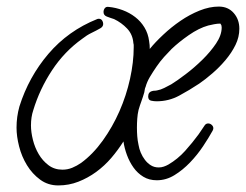

<svg xmlns="http://www.w3.org/2000/svg" viewBox="-20 -521 748 584"><path d="M708 -433.6Q708 -408.2 696.3 -384.3Q684.6 -360.4 666 -338.4Q647.5 -316.4 626 -297.9Q604.5 -279.3 585.9 -266.6Q556.6 -247.1 524.9 -230Q493.2 -212.9 456.1 -212.9Q448.2 -212.9 439.5 -214.8Q430.7 -216.8 430.7 -227.5Q430.7 -241.2 443.4 -244.1Q446.3 -245.1 450.2 -245.1Q454.1 -245.1 458 -246.1Q468.8 -248 479.5 -253.4Q490.2 -258.8 501 -264.6Q518.6 -275.4 544.9 -295.4Q571.3 -315.4 595.7 -339.4Q620.1 -363.3 637.2 -388.7Q654.3 -414.1 654.3 -437.5Q654.3 -444.3 651.4 -447.3Q651.4 -449.2 649.4 -449.2Q641.6 -449.2 631.3 -447.3Q621.1 -445.3 613.3 -443.4Q585 -435.5 554.2 -414.1Q523.4 -392.6 502 -372.1Q491.2 -361.3 479 -347.7Q466.8 -334 456.1 -318.4Q445.3 -302.7 436 -287.1Q426.8 -271.5 422.9 -256.8Q420.9 -252.9 420.4 -249Q419.9 -245.1 418.9 -240.2Q415 -226.6 410.2 -213.4Q405.3 -200.2 401.4 -186.5Q398.4 -173.8 397.5 -160.2Q396.5 -146.5 396.5 -132.8Q396.5 -119.1 397.5 -106.4Q398.4 -93.8 401.4 -80.1Q403.3 -68.4 408.2 -56.6Q413.1 -44.9 420.9 -34.7Q428.7 -24.4 439 -18.1Q449.2 -11.7 462.9 -11.7Q470.7 -11.7 478 -14.2Q485.4 -16.6 492.2 -20.5Q520.5 -37.1 543 -62Q565.4 -86.9 584 -112.3Q588.9 -119.1 593.3 -126Q597.7 -132.8 602.5 -139.6Q606.4 -145.5 613.3 -145.5Q619.1 -145.5 624 -141.1Q628.9 -136.7 628.9 -130.9Q628.9 -127.9 627 -124Q615.2 -102.5 597.7 -76.2Q580.1 -49.8 558.1 -26.9Q536.1 -3.9 510.7 11.7Q485.4 27.3 457 27.3Q433.6 27.3 416 16.6Q398.4 5.9 386.2 -11.2Q374 -28.3 366.2 -49.3Q358.4 -70.3 355.5 -90.8Q338.9 -64.5 318.4 -40.5Q297.9 -16.6 272.5 2Q247.1 20.5 218.3 31.7Q189.5 43 157.2 43Q126 43 102.1 25.4Q78.1 7.8 62 -18.6Q45.9 -44.9 38.1 -75.7Q30.3 -106.4 30.3 -132.8Q30.3 -166 39.1 -197.3Q67.4 -287.1 127.4 -357.4Q187.5 -427.7 275.4 -462.9Q277.3 -463.9 280.3 -463.9Q287.1 -463.9 290.5 -459Q293.9 -454.1 293.9 -448.2Q293.9 -440.4 286.1 -435.5Q272.5 -427.7 258.3 -420.9Q244.1 -414.1 230.5 -403.3Q175.8 -364.3 138.2 -307.1Q100.6 -250 81.1 -185.5Q74.2 -165 74.2 -139.6Q74.2 -119.1 80.1 -95.7Q85.9 -72.3 97.7 -52.2Q109.4 -32.2 127.4 -18.6Q145.5 -4.9 169.9 -4.9Q185.5 -4.9 199.7 -10.7Q213.9 -16.6 226.6 -25.4Q262.7 -51.8 292.5 -93.3Q322.3 -134.8 343.3 -182.6Q364.3 -230.5 375.5 -281.2Q386.7 -332 386.7 -377Q386.7 -379.9 386.7 -383.3Q386.7 -386.7 385.7 -389.6Q383.8 -416 366.7 -434.1Q349.6 -452.1 327.1 -462.9Q321.3 -464.8 315.4 -466.8Q309.6 -468.8 304.7 -470.7Q294.9 -474.6 294.9 -484.4Q294.9 -491.2 298.8 -496.1Q302.7 -501 309.6 -500H310.5Q332 -498 353 -490.2Q374 -482.4 391.1 -469.2Q408.2 -456.1 419.4 -437.5Q430.7 -418.9 433.6 -395.5Q434.6 -389.6 435.1 -383.8Q435.5 -377.9 435.5 -372.1Q452.1 -392.6 476.6 -415.5Q501 -438.5 528.8 -457.5Q556.6 -476.6 586.9 -488.8Q617.2 -501 645.5 -501Q673.8 -501 690.9 -481.4Q708 -461.9 708 -433.6Z"/></svg>

Font: Calligraffiti
Style: Regular
Weight: 400
Designer: Dathan Boardman
Foundry: Open Window
Version: Version 1.000